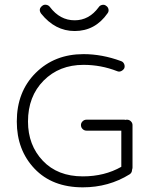

<svg xmlns="http://www.w3.org/2000/svg" viewBox="-20 -783 660 823"><path d="M335 20Q204 20 128 -60Q52 -140 52 -262Q52 -390 133 -470.5Q214 -551 338 -551Q418 -551 499 -521Q508 -518 512 -509Q516 -500 513 -491Q509 -483 500 -478.5Q491 -474 482 -478Q413 -505 338 -505Q234 -505 167 -437.5Q100 -370 100 -262Q100 -161 163.5 -94Q227 -27 335 -27Q428 -27 500 -68V-223H351Q341 -223 334 -230Q327 -237 327 -247Q327 -256 334 -263Q341 -270 351 -270H512Q516 -270 518 -269Q520 -270 524 -270Q534 -270 541 -263Q548 -256 548 -247V-65Q548 -61 546 -55Q546 -43 536 -36Q446 20 335 20ZM300 -650Q216 -650 156 -725Q143 -744 161 -758Q168 -764 178 -762.5Q188 -761 194 -753Q237 -696 300 -696Q362 -696 403 -752Q408 -760 418 -762Q428 -764 435 -758Q443 -753 445 -743.5Q447 -734 441 -726Q388 -650 300 -650Z"/></svg>

Font: Hoogli
Style: Regular
Weight: 400
Designer: Anand Singh Naorem
Foundry: Brand New Type
Version: Version 1.00 b007